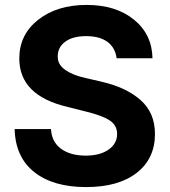

<svg xmlns="http://www.w3.org/2000/svg" viewBox="-20 -757 695 787"><path d="M605 -518.1H458Q452.6 -561.5 420.7 -585.2Q388.7 -608.9 333 -608.9Q278.3 -608.9 247.6 -586.2Q216.8 -563.5 216.8 -526.9V-522.9Q216.8 -491.7 248.5 -469.7Q280.3 -447.8 332 -437L397 -421.9Q498.5 -398.4 556.9 -346.2Q615.2 -293.9 615.2 -208Q615.2 -106.9 540.5 -48.6Q465.8 9.8 333 9.8Q198.2 9.8 120.6 -51.5Q43 -112.8 40 -228H189Q191.9 -174.8 230.5 -147Q269 -119.1 331.1 -119.1Q389.6 -119.1 424.8 -143.6Q460 -168 460 -208Q460 -243.2 430.4 -262.9Q400.9 -282.7 335.9 -298.8L256.8 -318.8Q59.1 -365.2 59.1 -517.1Q59.1 -615.2 136.5 -676Q213.9 -736.8 335 -736.8Q455.1 -736.8 529.3 -676.3Q603.5 -615.7 605 -518.1Z"/></svg>

Font: Telcell.Market
Style: Bold
Weight: 700
Designer: Rasmus Andersson, Sedrak Mkrtchyan
Version: Version 3.019;git-0a5106e0b